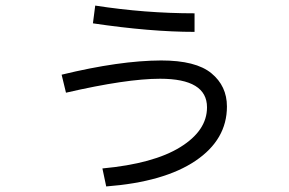

<svg xmlns="http://www.w3.org/2000/svg" viewBox="-20 -630 1040 692"><path d="M202.1 -360.8Q411.1 -411.6 561 -412.1Q686 -412.1 741.9 -366Q797.9 -319.8 797.9 -246.1Q797.9 -127 684.8 -50.5Q571.8 25.9 362.8 42L349.1 -22.9Q533.2 -40 629.6 -99.6Q726.1 -159.2 726.1 -243.2Q726.1 -346.2 557.1 -346.2Q436 -346.2 217.8 -295.9ZM314.9 -545.9 323.2 -609.9Q502.4 -582 681.2 -582V-515.1Q522 -515.1 314.9 -545.9Z"/></svg>

Font: WebKoruri
Style: Regular
Weight: 400
Foundry: lindwurm / mohemohe
Version: Version 1.00